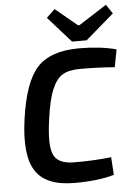

<svg xmlns="http://www.w3.org/2000/svg" viewBox="-61 -967 705 1025"><g transform="rotate(-5 291.0 -455.0)"><path d="M579 -872 427 -741H349L226 -879L271 -922L388 -825H396L546 -921ZM503 -108 509 -13Q425 12 297 12Q144 12 88.5 -73.5Q33 -159 60 -350Q87 -547 158 -624.5Q229 -702 383 -702Q497 -702 582 -679L564 -585Q477 -592 380 -592Q320 -592 286 -572.5Q252 -553 228.5 -498.5Q205 -444 191 -340Q171 -201 194 -150Q217 -99 300 -98Q410 -97 503 -108Z"/></g></svg>

Font: Exo 2.0 Semi Bold
Style: Italic
Weight: 600
Italic angle: -8°
Designer: Natanael Gama
Version: Version 1.001;PS 001.001;hotconv 1.0.70;makeotf.lib2.5.58329